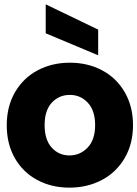

<svg xmlns="http://www.w3.org/2000/svg" viewBox="-20 -854 631 882"><path d="M11 -279Q11 -365 49 -430.5Q87 -496 153 -531Q219 -566 301 -566Q383 -566 449 -531Q515 -496 553 -430.5Q591 -365 591 -279Q591 -193 552.5 -127.5Q514 -62 447.5 -27Q381 8 299 8Q217 8 151.5 -27Q86 -62 48.5 -127Q11 -192 11 -279ZM417 -279Q417 -346 383.5 -382Q350 -418 301 -418Q251 -418 218 -382.5Q185 -347 185 -279Q185 -212 217.5 -176Q250 -140 299 -140Q348 -140 382.5 -176Q417 -212 417 -279ZM431 -718V-600L190 -701V-834Z"/></svg>

Font: Poppins A&M
Style: Bold-A&M
Weight: 700
Designer: Ninad Kale (Devanagari), Jonny Pinhorn (Latin)
Foundry: Indian Type Foundry
Version: 4.004